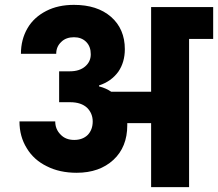

<svg xmlns="http://www.w3.org/2000/svg" viewBox="-20 -769 896 789"><path d="M601 -740C601 -740 601 -392 601 -392C601 -392 437 -392 437 -392C437 -392 437 -392 437 -392C424 -401 407 -409 387 -414C387 -414 387 -418 387 -418C387 -418 387 -418 387 -418C421 -429 447 -448 466 -474C484 -500 493 -531 493 -567C493 -567 493 -567 493 -567C493 -622 474 -667 436 -700C398 -733 347 -749 284 -749C284 -749 284 -749 284 -749C241 -749 203 -741 170 -724C137 -707 111 -684 93 -653C75 -622 66 -587 66 -548C66 -548 211 -548 211 -548C211 -548 211 -548 211 -548C211 -568 218 -584 232 -597C245 -610 263 -616 284 -616C284 -616 284 -616 284 -616C304 -616 321 -610 334 -597C347 -584 353 -567 353 -546C353 -546 353 -546 353 -546C353 -525 345 -509 330 -496C315 -483 294 -476 268 -476C268 -476 223 -476 223 -476C223 -476 223 -349 223 -349C223 -349 268 -349 268 -349C268 -349 268 -349 268 -349C299 -349 322 -341 338 -326C353 -311 361 -292 361 -270C361 -270 361 -270 361 -270C361 -247 354 -229 341 -215C327 -201 308 -194 285 -194C285 -194 285 -194 285 -194C262 -194 243 -201 229 -216C214 -231 207 -249 207 -270C207 -270 60 -270 60 -270C60 -270 60 -270 60 -270C60 -229 70 -192 90 -160C109 -128 137 -103 172 -86C207 -68 248 -59 295 -59C295 -59 295 -59 295 -59C358 -59 408 -77 446 -112C484 -147 503 -195 503 -254C503 -254 503 -263 503 -263C503 -263 601 -263 601 -263C601 -263 601 0 601 0C601 0 757 0 757 0C757 0 757 -609 757 -609C757 -609 856 -609 856 -609C856 -609 856 -740 856 -740C856 -740 601 -740 601 -740Z"/></svg>

Font: Girnar Poppins
Style: Bold
Weight: 500
Designer: Ninad Kale (Devanagari), Jonny Pinhorn (Latin)
Foundry: Indian Type Foundry
Version: ""